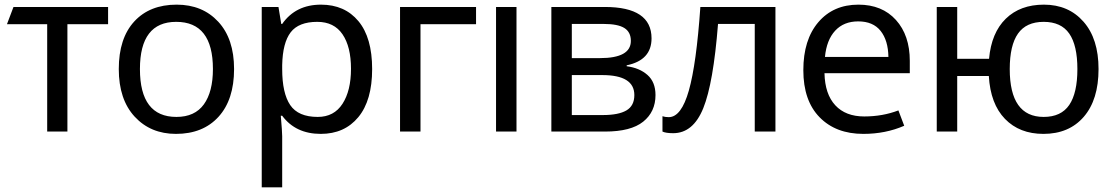

<svg xmlns="http://www.w3.org/2000/svg" viewBox="-20 -566 4791 826"><path d="M445 -462H270V0H183V-462H10L38 -536H445Z M987 -269Q987 -137 920 -63.5Q853 10 737 10Q628 10 559.5 -64Q491 -138 491 -269Q491 -401 557.5 -473.5Q624 -546 740 -546Q851 -546 919 -472.5Q987 -399 987 -269ZM582 -269Q582 -63 739 -63Q818 -63 857 -117Q896 -171 896 -269Q896 -472 738 -472Q582 -472 582 -269Z M1361 -546Q1463 -546 1522 -475Q1581 -404 1581 -269Q1581 -134 1521.5 -62Q1462 10 1360 10Q1252 10 1194 -68H1188Q1194 1 1194 20V240H1106V-536H1178L1190 -463H1194Q1252 -546 1361 -546ZM1345 -472Q1265 -472 1230.5 -427Q1196 -382 1194 -286V-269Q1194 -165 1228.5 -114Q1263 -63 1347 -63Q1417 -63 1453.5 -119.5Q1490 -176 1490 -270Q1490 -365 1453.5 -418.5Q1417 -472 1345 -472Z M2028 -536V-462H1789V0H1701V-536Z M2202 0H2114V-536H2202Z M2783 -401Q2783 -307 2676 -285V-281Q2731 -274 2765.5 -243.5Q2800 -213 2800 -157Q2800 -85 2747 -42.5Q2694 0 2583 0H2352V-536H2582Q2783 -536 2783 -401ZM2694 -390Q2694 -428 2666 -445.5Q2638 -463 2577 -463H2440V-316H2561Q2694 -316 2694 -390ZM2709 -157Q2709 -243 2571 -243H2440V-71H2573Q2641 -71 2675 -91Q2709 -111 2709 -157Z M3316 0H3227V-463H3069Q3049 -208 3005.5 -100.5Q2962 7 2876 7Q2845 7 2830 0V-66Q2841 -62 2857 -62Q2911 -62 2943.5 -176.5Q2976 -291 2993 -536H3316Z M3673 -546Q3775 -546 3834.5 -480Q3894 -414 3894 -304V-251H3527Q3529 -161 3573.5 -113Q3618 -65 3698 -65Q3777 -65 3845 -91L3870 -25Q3790 10 3694 10Q3576 10 3506 -61.5Q3436 -133 3436 -264Q3436 -395 3500.5 -470.5Q3565 -546 3673 -546ZM3672 -474Q3610 -474 3573 -434Q3536 -394 3529 -321H3802Q3801 -392 3768.5 -433Q3736 -474 3672 -474Z M4706 -269Q4706 -137 4642.5 -63.5Q4579 10 4469 10Q4366 10 4303.5 -54.5Q4241 -119 4234 -239H4098V0H4010V-536H4098V-313H4235Q4245 -425 4307 -485.5Q4369 -546 4471 -546Q4577 -546 4641.5 -472.5Q4706 -399 4706 -269ZM4324 -269Q4324 -63 4470 -63Q4545 -63 4580 -114.5Q4615 -166 4615 -269Q4615 -371 4580 -421.5Q4545 -472 4470 -472Q4395 -472 4359.5 -421.5Q4324 -371 4324 -269Z"/></svg>

Font: Advent Sans Logo
Style: Regular
Weight: 400
Designer: Types & Symbols
Foundry: Types & Symbols
Version: Version 1.002